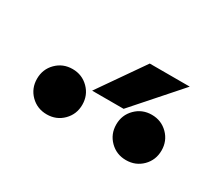

<svg xmlns="http://www.w3.org/2000/svg" viewBox="-57 -941 526 459"><g transform="rotate(30 206.0 -711.5)"><path d="M249.5 -701.2 359.9 -826.2H249.5L162.6 -701.2ZM159.2 -660.2Q159.2 -686.5 141.1 -704.6Q123 -722.7 96.7 -722.7Q70.3 -722.7 52.2 -704.6Q34.2 -686.5 34.2 -660.2Q34.2 -633.8 52.2 -615.7Q70.3 -597.7 96.7 -597.7Q123 -597.7 141.1 -615.7Q159.2 -633.8 159.2 -660.2ZM377.9 -660.2Q377.9 -686.5 359.9 -704.6Q341.8 -722.7 315.4 -722.7Q289.1 -722.7 271 -704.6Q252.9 -686.5 252.9 -660.2Q252.9 -633.8 271 -615.7Q289.1 -597.7 315.4 -597.7Q341.8 -597.7 359.9 -615.7Q377.9 -633.8 377.9 -660.2Z"/></g></svg>

Font: Giphurs SC
Style: Regular
Weight: 400
Version: Version 0.920